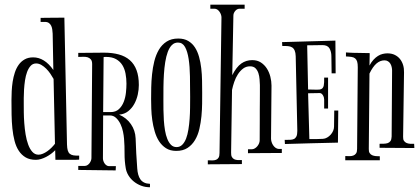

<svg xmlns="http://www.w3.org/2000/svg" viewBox="-20 -728 1787 817"><path d="M204.1 -585Q203.6 -593.8 202.4 -602.5Q201.2 -611.3 197.8 -618.4Q194.3 -625.5 188 -630.1Q181.6 -634.8 170.9 -634.8H152.8V-651.9Q159.2 -651.9 166.5 -652.1Q173.8 -652.3 185.1 -652.3Q196.3 -652.3 212.6 -652.6Q229 -652.8 253.9 -652.8L265.1 -112.8Q265.6 -97.2 268.3 -87.9Q271 -78.6 277.1 -73.5Q283.2 -68.4 293 -66.9Q302.7 -65.4 316.9 -65.9V-48.8Q310.5 -48.3 303.5 -48.1Q296.4 -47.9 285.4 -47.9Q274.4 -47.9 257.8 -47.9Q241.2 -47.9 215.8 -47.9L214.8 -88.9Q207 -80.6 197 -73.2Q187 -65.9 176.3 -60.3Q165.5 -54.7 154.3 -51.3Q143.1 -47.9 132.8 -47.9Q106.9 -47.9 89.4 -58.1Q71.8 -68.4 60.1 -86.2Q48.3 -104 42 -128.4Q35.6 -152.8 32.7 -181.2Q29.8 -209.5 29.3 -240.2Q28.8 -271 28.8 -301.8Q28.8 -319.3 29.8 -339.8Q30.8 -360.4 33.9 -380.6Q37.1 -400.9 43.2 -419.4Q49.3 -438 59.6 -452.4Q69.8 -466.8 85 -475.3Q100.1 -483.9 121.1 -483.9Q169.4 -483.9 207 -430.2ZM133.8 -458Q119.6 -458 110.4 -447.8Q101.1 -437.5 95.2 -421.6Q89.4 -405.8 86.4 -386Q83.5 -366.2 82.3 -346.9Q81.1 -327.6 81.1 -311Q81.1 -294.4 81.1 -285.2Q81.1 -271 81.3 -249.5Q81.5 -228 83.3 -204.1Q85 -180.2 88.9 -156.2Q92.8 -132.3 99.9 -113Q106.9 -93.8 117.7 -81.8Q128.4 -69.8 144 -69.8Q152.8 -69.8 162.6 -74Q172.4 -78.1 181.6 -84.7Q190.9 -91.3 199.2 -99.6Q207.5 -107.9 213.9 -116.2L208 -392.1Q202.1 -402.8 194.1 -414.6Q186 -426.3 176.5 -435.8Q167 -445.3 156 -451.7Q145 -458 133.8 -458Z M443.8 -21H473.1L472.2 -2.9L313 -4.9V-22H340.8Q346.7 -22 352.1 -25.4Q357.4 -28.8 361.1 -33.7Q364.7 -38.6 366.9 -44.4Q369.1 -50.3 369.1 -55.2L372.1 -455.1Q372.1 -468.8 366.5 -475.3Q360.8 -481.9 352.3 -484.4Q343.8 -486.8 333.3 -486.3Q322.8 -485.8 313 -485.8V-502.9Q340.8 -502.9 367.9 -503.4Q395 -503.9 422.9 -503.9Q458 -503.9 485.6 -496.3Q513.2 -488.8 532.2 -472.2Q551.3 -455.6 561 -429.4Q570.8 -403.3 570.8 -366.2Q570.8 -346.7 566.2 -325.4Q561.5 -304.2 551.5 -285.9Q541.5 -267.6 525.6 -254.9Q509.8 -242.2 486.8 -240.2Q518.6 -226.6 537.1 -199.7Q555.7 -172.9 557.1 -139.2Q558.1 -106.9 559.8 -75Q561.5 -43 564 -11.2Q564.9 2.9 568.1 14.6Q571.3 26.4 577.4 35.2Q583.5 43.9 593.5 48.8Q603.5 53.7 618.2 54.2V68.8Q597.7 68.8 580.1 62Q562.5 55.2 548.8 43.9Q535.2 32.7 526.4 18.1Q517.6 3.4 515.1 -12.2Q509.8 -43 510 -74.7Q510.3 -106.4 507.8 -138.2Q506.8 -150.9 503.4 -167.7Q500 -184.6 492.7 -200Q485.4 -215.3 474.1 -226.1Q462.9 -236.8 447.3 -236.8H418.9L418 -54.2Q418 -48.8 419.9 -43Q421.9 -37.1 425.3 -32.2Q428.7 -27.3 433.6 -24.2Q438.5 -21 443.8 -21ZM450.2 -251Q472.7 -251 486.1 -263.7Q499.5 -276.4 506.6 -294.7Q513.7 -313 515.9 -334Q518.1 -355 518.1 -372.1Q518.1 -394 514.2 -414.8Q510.3 -435.5 500.5 -451.2Q490.7 -466.8 473.9 -476.3Q457 -485.8 431.2 -485.8Q428.2 -485.8 425.8 -485.8Q423.3 -485.8 420.9 -484.9L418.9 -251Z M840.3 -334Q840.3 -313.5 840.1 -287.4Q839.8 -261.2 837.2 -233.6Q834.5 -206.1 828.4 -179.4Q822.3 -152.8 809.8 -132.1Q797.4 -111.3 778.1 -98.6Q758.8 -85.9 730 -85.9Q704.1 -85.9 686.3 -97.4Q668.5 -108.9 656.7 -127.2Q645 -145.5 638.2 -169.2Q631.3 -192.9 627.9 -217.3Q624.5 -241.7 623.8 -264.9Q623 -288.1 623 -306.2Q623 -327.6 623.5 -355.2Q624 -382.8 627 -411.6Q629.9 -440.4 636.7 -467.8Q643.6 -495.1 656.2 -516.6Q668.9 -538.1 689 -551Q709 -564 738.3 -564Q763.7 -564 781 -553.7Q798.3 -543.5 809.6 -526.1Q820.8 -508.8 827.1 -485.8Q833.5 -462.9 836.4 -437.3Q839.4 -411.6 839.8 -385Q840.3 -358.4 840.3 -334ZM737.3 -546.9Q721.7 -546.9 711.2 -536.1Q700.7 -525.4 693.8 -506.8Q687 -488.3 683.1 -463.9Q679.2 -439.5 677.5 -412.1Q675.8 -384.8 675.5 -356.4Q675.3 -328.1 675.3 -301.8Q675.3 -282.7 675.5 -260.5Q675.8 -238.3 677.2 -216.1Q678.7 -193.8 682.1 -173.3Q685.5 -152.8 691.9 -137Q698.2 -121.1 707.8 -111.6Q717.3 -102.1 731.4 -102.1Q745.6 -102.1 755.6 -112.1Q765.6 -122.1 772 -138.7Q778.3 -155.3 781.7 -177Q785.2 -198.7 786.9 -222.4Q788.6 -246.1 788.8 -270Q789.1 -293.9 789.1 -314.9Q789.1 -361.3 788.3 -403.3Q787.6 -445.3 782.7 -477.3Q777.8 -509.3 767.3 -528.1Q756.8 -546.9 737.3 -546.9Z M963.4 -79.1Q962.9 -66.9 966.6 -60.3Q970.2 -53.7 976.6 -50.5Q982.9 -47.4 991.5 -46.9Q1000 -46.4 1009.3 -46.9V-29.8L864.3 -28.8V-45.9Q874.5 -45.4 883.5 -45.4Q892.6 -45.4 899.4 -48.1Q906.2 -50.8 910.2 -57.4Q914.1 -64 914.1 -77.1L922.4 -653.8Q922.4 -659.7 920.2 -666Q918 -672.4 914.1 -678Q910.2 -683.6 904.8 -687.3Q899.4 -690.9 893.1 -690.9H875V-708H1021V-690.9H1000Q988.8 -690.9 981 -681.6Q973.1 -672.4 973.1 -661.1L968.3 -408.2Q986.3 -443.4 1006.8 -457.8Q1027.3 -472.2 1053.2 -472.2Q1074.7 -472.2 1090.1 -462.2Q1105.5 -452.1 1115.5 -436.5Q1125.5 -420.9 1130.4 -401.6Q1135.3 -382.3 1135.3 -363.8Q1135.3 -307.6 1134.3 -251Q1133.3 -194.3 1133.3 -138.2Q1133.3 -131.8 1135.5 -124.3Q1137.7 -116.7 1142.1 -110.1Q1146.5 -103.5 1152.6 -99.1Q1158.7 -94.7 1166 -94.2H1179.2V-77.1L1035.2 -76.2V-92.8H1052.2Q1059.1 -93.3 1064.9 -96.9Q1070.8 -100.6 1075.2 -106Q1079.6 -111.3 1082.3 -117.9Q1085 -124.5 1085 -130.9Q1085 -176.3 1085.4 -219.7Q1085.4 -238.3 1085.4 -258.1Q1085.4 -277.8 1085.7 -297.1Q1085.9 -316.4 1085.9 -334Q1085.9 -351.6 1085.9 -366.2Q1085.4 -376.5 1084.5 -390.4Q1083.5 -404.3 1079.6 -416.5Q1075.7 -428.7 1067.4 -437.3Q1059.1 -445.8 1043.9 -445.8Q1027.3 -445.8 1014.6 -436.3Q1002 -426.8 992.4 -412.1Q982.9 -397.5 976.8 -379.6Q970.7 -361.8 967.3 -345.2Z M1291 -347.2Q1313 -347.2 1326.9 -346.4Q1340.8 -345.7 1348.1 -349.6Q1355.5 -353.5 1357.7 -364.3Q1359.9 -375 1359.4 -397.9H1376V-266.1H1359.4V-304.2Q1359.4 -308.1 1358.2 -313Q1356.9 -317.9 1354.5 -322Q1352.1 -326.2 1348.6 -329.1Q1345.2 -332 1340.3 -332L1291 -331.1L1296.4 -136.2Q1311.5 -136.2 1325.7 -136.2Q1339.8 -136.2 1354 -137.2Q1363.3 -137.7 1371.8 -142.6Q1380.4 -147.5 1387 -154.8Q1393.6 -162.1 1397.5 -171.1Q1401.4 -180.2 1401.4 -189L1402.3 -257.8H1419.4L1418 -121.1Q1361.8 -120.1 1305.2 -118.4Q1248.5 -116.7 1192.4 -115.2L1191.4 -132.8Q1204.1 -132.8 1214.1 -133.1Q1224.1 -133.3 1231 -136.7Q1237.8 -140.1 1241.5 -147.9Q1245.1 -155.8 1245.1 -170.9V-173.8L1238.3 -488.8Q1237.8 -503.9 1233.9 -512.9Q1230 -522 1222.9 -526.4Q1215.8 -530.8 1205.3 -531.7Q1194.8 -532.7 1181.2 -532.2L1180.2 -548.8L1407.2 -555.2L1408.2 -416H1391.1L1390.1 -488.8Q1390.1 -507.8 1382.1 -522Q1374 -536.1 1352.1 -536.1Q1335.4 -536.1 1319.6 -535.6Q1303.7 -535.2 1287.1 -535.2Z M1549.3 -94.2Q1548.8 -83 1553 -76.7Q1557.1 -70.3 1564 -67.4Q1570.8 -64.5 1579.3 -63.7Q1587.9 -63 1596.2 -63V-45.9H1449.2V-64Q1458.5 -63.5 1467.5 -63.5Q1476.6 -63.5 1483.6 -66.2Q1490.7 -68.8 1495.1 -75.2Q1499.5 -81.5 1499.5 -94.2L1502.4 -441.9Q1502.4 -457 1499.8 -465.8Q1497.1 -474.6 1491.2 -479.5Q1485.4 -484.4 1475.6 -485.8Q1465.8 -487.3 1452.1 -487.8V-504.9Q1452.1 -504.9 1456.5 -504.6Q1460.9 -504.4 1467.8 -503.9Q1474.6 -503.4 1483.6 -503.2Q1492.7 -502.9 1502.4 -502.9L1553.2 -502L1552.2 -449.2Q1560.1 -463.9 1569.3 -473.9Q1578.6 -483.9 1588.4 -490Q1598.1 -496.1 1608.4 -498.5Q1618.7 -501 1628.4 -501Q1646.5 -501 1659.9 -494.4Q1673.3 -487.8 1682.1 -476.8Q1690.9 -465.8 1695.3 -451.2Q1699.7 -436.5 1699.2 -419.9L1695.3 -146Q1694.8 -134.8 1699 -128.7Q1703.1 -122.6 1710 -119.6Q1716.8 -116.7 1725.3 -116.2Q1733.9 -115.7 1742.2 -116.2L1743.2 -98.1L1595.2 -99.1V-116.2Q1604.5 -116.2 1613.5 -116.5Q1622.6 -116.7 1629.9 -119.1Q1637.2 -121.6 1641.6 -127.9Q1646 -134.3 1646.5 -147L1648.4 -428.2Q1648.4 -435.1 1646.7 -442.6Q1645 -450.2 1641.4 -456.5Q1637.7 -462.9 1631.3 -467Q1625 -471.2 1616.2 -471.2Q1597.7 -471.2 1582 -457.8Q1566.4 -444.3 1552.2 -415Z"/></svg>

Font: Bigelow Rules
Style: Regular
Weight: 400
Designer: Astigmatic (AOETI)
Foundry: Astigmatic (AOETI)
Version: Version 1.001